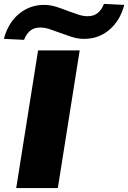

<svg xmlns="http://www.w3.org/2000/svg" viewBox="-30 -963 656 983"><path d="M53 0 165 -705H378L266 0ZM93 -759 -10 -764Q3 -816 32 -855Q61 -894 103 -916Q145 -938 195 -938Q227 -938 258.5 -928Q290 -918 320 -906Q347 -896 371.5 -888Q396 -880 419 -880Q450 -880 470.5 -896.5Q491 -913 502 -943L606 -938Q586 -859 531 -811.5Q476 -764 401 -764Q367 -764 336 -774.5Q305 -785 274 -796Q248 -806 223.5 -814Q199 -822 176 -822Q145 -822 125 -806Q105 -790 93 -759Z"/></svg>

Font: Nunito Sans 10pt Expanded Black
Style: Italic
Weight: 900
Width: 7
Italic angle: -9°
Designer: Vernon Adams
Foundry: Vernon Adams
Version: Version 3.101;gftools[0.9.27]